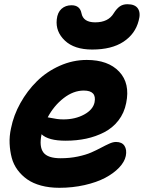

<svg xmlns="http://www.w3.org/2000/svg" viewBox="-20 -873 682 910"><path d="M417 -638.2Q332 -638.2 287.4 -680.7Q242.7 -723.1 249 -780.8Q252.4 -814 271.5 -831.1Q290.5 -848.1 318.8 -848.1Q358.9 -848.1 366.2 -810.1Q374.5 -767.1 431.2 -767.1Q493.2 -767.1 519 -810.1Q532.7 -832 547.6 -842.5Q562.5 -853 584 -853Q620.6 -853 634 -832Q647.5 -811 637.2 -774.9Q621.1 -711.9 564.9 -675Q508.8 -638.2 417 -638.2ZM261.2 17.1Q213.9 17.1 175 6.6Q136.2 -3.9 109.4 -22.7Q82.5 -41.5 63.2 -67.6Q43.9 -93.8 35.6 -125.2Q27.3 -156.7 25.6 -192.1Q23.9 -227.5 32.2 -265.1Q44.4 -326.7 76.7 -384.5Q108.9 -442.4 155 -488Q201.2 -533.7 263.2 -561.3Q325.2 -588.9 391.1 -588.9Q492.7 -588.9 544.9 -533.4Q597.2 -478 578.1 -384.8Q568.8 -337.4 541.3 -302Q513.7 -266.6 473.9 -246.1Q434.1 -225.6 388.4 -215.8Q342.8 -206.1 291 -206.1Q209 -206.1 176.8 -236.8V-235.8Q165 -178.2 185.5 -150.6Q206.1 -123 267.1 -123Q311 -123 349.1 -131.1Q387.2 -139.2 412.6 -150.4Q438 -161.6 459 -172.9Q480 -184.1 497.8 -192.1Q515.6 -200.2 529.8 -200.2Q558.1 -200.2 570.1 -181.6Q582 -163.1 576.2 -133.8Q570.3 -105.5 544.4 -78.4Q518.6 -51.3 478.3 -30Q438 -8.8 380.9 4.2Q323.7 17.1 261.2 17.1ZM377 -443.8Q328.1 -443.8 282 -408.2Q235.8 -372.6 206.1 -316.9Q211.4 -316.4 223.6 -313.7Q235.8 -311 250 -309.1Q264.2 -307.1 280.8 -307.1Q336.4 -307.1 378.7 -330.1Q420.9 -353 428.2 -388.2Q439 -443.8 377 -443.8Z"/></svg>

Font: Shantell Sans Irregular Bouncy
Style: Bold Italic
Weight: 700
Italic angle: -11.31°
Designer: Stephen Nixon, Anya Danilova, Shantell Martin
Foundry: Arrow Type
Version: Version 1.006;[9816181b4]